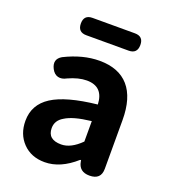

<svg xmlns="http://www.w3.org/2000/svg" viewBox="-142 -872 874 989"><g transform="rotate(20 295.5 -377.5)"><path d="M216 14Q142 14 96.5 -33Q51 -80 51 -153Q51 -242 128 -291.5Q205 -341 373 -359Q369 -456 278 -456Q233 -456 178 -431Q153 -417 131.5 -422.5Q110 -428 97 -453Q73 -500 116 -525Q214 -574 305 -574Q411 -574 465.5 -511.5Q520 -449 520 -327V-245V-163V-60Q520 0 457 0Q400 0 391 -53L390 -60H385Q302 14 216 14ZM265 -101Q318 -101 373 -156V-268Q321 -262 287 -252.5Q253 -243 231 -229Q191 -206 191 -164Q191 -101 265 -101ZM195 -674Q148 -674 148 -722Q148 -769 195 -769H311H427Q474 -769 474 -722Q474 -674 427 -674H311Z"/></g></svg>

Font: GenSenRounded2 TW B
Style: Regular
Weight: 700
Version: Version 2.000;PS 2;hotconv 16.6.51;makeotf.lib2.5.65220 DEVE